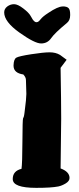

<svg xmlns="http://www.w3.org/2000/svg" viewBox="-34 -908 384 931"><path d="M289.1 -795.4Q231.4 -748 213.9 -722.7Q196.3 -697.3 165.3 -697.3Q134.3 -697.3 60.3 -750Q-13.7 -802.7 -13.7 -847.7Q-13.7 -865.2 1.2 -876.5Q16.1 -887.7 34.2 -887.7Q52.2 -887.7 79.1 -866.9Q106 -846.2 114 -831.5Q122.1 -816.9 124.8 -813.2Q127.4 -809.6 129.6 -807.4Q131.8 -805.2 134.3 -803.2Q137.7 -800.3 144 -800.3Q144.5 -800.3 145.5 -800.8Q152.3 -800.8 162.8 -814.5Q173.3 -828.1 200.7 -845.7Q246.6 -876.5 269 -876.5Q269.5 -876.5 270 -877Q291.5 -877 299.3 -867.7Q306.2 -859.4 306.2 -837.9Q306.2 -836.4 306.2 -835Q306.2 -834 306.2 -833.5Q306.2 -808.6 289.1 -795.4ZM259.8 -91.3Q303.2 -75.2 303.2 -44.9Q303.2 -30.3 285.2 -19Q267.1 -7.8 249 -3.9Q214.8 2.9 141.6 2.9Q28.3 2.9 27.8 -39.1V-40Q27.8 -79.1 70.3 -89.4Q74.2 -115.7 74.7 -222.2Q75.2 -328.6 77.9 -334Q80.6 -339.4 81.1 -341.3Q81.5 -343.3 82.3 -345.9Q83 -348.6 83.5 -352.3Q84 -356 84.7 -360.6Q85.4 -365.2 85.9 -370.6Q93.8 -430.2 93.8 -452.6L91.8 -520Q91.8 -533.2 79.1 -546.9Q32.7 -553.7 31.7 -587.9V-591.8Q32.7 -621.1 45.2 -628.4Q57.6 -635.7 117.4 -645Q177.2 -654.3 206.8 -654.3Q236.3 -654.3 257.3 -641.6L289.1 -618.2L259.8 -579.1Q262.7 -414.1 262.7 -332Z"/></svg>

Font: Drukaatie burti
Style: Heavy
Weight: 800
Version: Version 0.14